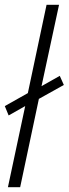

<svg xmlns="http://www.w3.org/2000/svg" viewBox="-26 -780 286 800"><path d="M7 0 79 -338 10 -299 -6 -338 90 -392 168 -760H220L147 -421L223 -464L240 -426L136 -368L58 0Z"/></svg>

Font: Noto Sans ExtraCondensed Light
Style: Italic
Weight: 300
Width: 2
Italic angle: -12°
Designer: Monotype Design Team
Foundry: Monotype Imaging Inc.
Version: Version 2.013; ttfautohint (v1.8.4.7-5d5b)